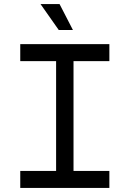

<svg xmlns="http://www.w3.org/2000/svg" viewBox="-20 -928 640 948"><path d="M80 0V-84H257V-626H80V-710H520V-626H343V-84H520V0ZM270 -780 180 -908H274L340 -780Z"/></svg>

Font: Geist Mono
Style: Regular
Weight: 400
Monospace: yes
Designer: Basement.studio, Andrés Briganti, Mateo Zaragoza
Foundry: Basement.studio, Vercel, Andrés Briganti, Guido Ferreyra, Mateo Zaragoza
Version: Version 1.500; ttfautohint (v1.8.4.7-5d5b)